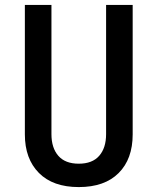

<svg xmlns="http://www.w3.org/2000/svg" viewBox="-20 -750 640 780"><path d="M300 10Q195 10 138 -47.5Q81 -105 81 -204V-730H189V-205Q189 -149 217 -117Q245 -85 300 -85Q355 -85 383 -117Q411 -149 411 -205V-730H519V-204Q519 -104 462 -47Q405 10 300 10Z"/></svg>

Font: JetBrains Mono SemiBold
Style: Regular
Weight: 472
Monospace: yes
Designer: Philipp Nurullin, Konstantin Bulenkov
Foundry: JetBrains
Version: Version 2.305; ttfautohint (v1.8.4.7-5d5b)